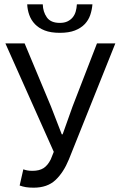

<svg xmlns="http://www.w3.org/2000/svg" viewBox="-20 -857 554 889"><path d="M136 12Q114 12 99.5 9.5Q85 7 71 2L88 -73Q96 -70 106 -68Q116 -66 130 -66Q162 -66 181.5 -78.5Q201 -91 215 -119L229 -154L5 -656H94L216 -364L266 -235H270L316 -364L429 -656H514L299 -119Q274 -58 236.5 -23Q199 12 136 12ZM257 -705Q215 -705 187 -716Q159 -727 141.5 -745.5Q124 -764 115.5 -788Q107 -812 106 -837H178Q179 -802 197 -776.5Q215 -751 257 -751Q278 -751 292.5 -758Q307 -765 316.5 -776.5Q326 -788 330.5 -803.5Q335 -819 336 -837H408Q406 -812 398 -788Q390 -764 372.5 -745.5Q355 -727 327 -716Q299 -705 257 -705Z"/></svg>

Font: Source Sans Pro
Style: Regular
Weight: 400
Designer: Paul D. Hunt
Foundry: Adobe Systems Incorporated
Version: Version 2.021;PS 2.000;hotconv 1.0.86;makeotf.lib2.5.63406